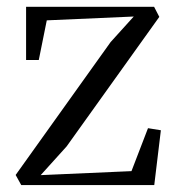

<svg xmlns="http://www.w3.org/2000/svg" viewBox="-20 -532 510 552"><path d="M364.5 -484.5 114.5 -473.5 91.5 -359.5H55V-512.5H423L438 -483.5L171.5 -111L97 -28.5L358 -40L405.5 -163.5L442.5 -157.5L423.5 0H41L25 -29L298 -411Z"/></svg>

Font: Merriweather 120pt Light
Style: Regular
Weight: 300
Version: Version 2.100